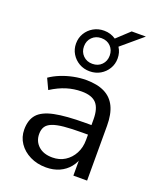

<svg xmlns="http://www.w3.org/2000/svg" viewBox="-151 -908 832 1009"><g transform="rotate(20 265.0 -404.0)"><path d="M228.7 8.9Q178.8 8.9 139.2 -10.8Q99.5 -30.5 76.8 -64.1Q54.1 -97.8 54.1 -139.7Q54.1 -193.7 81.3 -224.7Q108.5 -255.6 172.3 -268.8Q236.1 -282 345.8 -282H391.1V-228.6H347.4Q286.1 -228.6 245 -224.6Q204 -220.5 180 -210.9Q156 -201.3 145.9 -185.1Q135.8 -168.9 135.8 -144.6Q135.8 -103.7 164.4 -77.6Q193 -51.6 242.5 -51.6Q282.3 -51.6 312.6 -70.8Q342.9 -90 360.5 -123.1Q378.2 -156.2 378.2 -198.7V-313.1Q378.2 -374.8 353 -402.6Q327.8 -430.4 270.5 -430.4Q227.4 -430.4 186.3 -417.7Q145.1 -404.9 101.7 -377.3L74.1 -436.3Q100.1 -454.3 133 -467.6Q165.8 -480.8 201.9 -488.1Q237.9 -495.3 271.3 -495.3Q334.3 -495.3 375.3 -474.9Q416.2 -454.5 436.3 -412.9Q456.4 -371.3 456.4 -306.1V0H379.7V-113H389.3Q380.7 -75.4 358.3 -48Q336 -20.7 303.1 -5.9Q270.2 8.9 228.7 8.9ZM271.6 -544.2Q239.2 -544.2 212.7 -559.4Q186.3 -574.7 170.8 -600.4Q155.3 -626.1 155.3 -657.5Q155.3 -689.4 170.8 -715.1Q186.3 -740.8 212.7 -756Q239.2 -771.2 271.6 -771.2Q290.6 -771.2 307.2 -766Q323.7 -760.7 337.7 -751.1L408.5 -816.9H487.9L370.6 -717.7Q379.2 -704.7 383.5 -689.6Q387.8 -674.5 387.8 -657.5Q387.8 -626.1 372.3 -600.4Q356.9 -574.7 330.7 -559.4Q304.5 -544.2 271.6 -544.2ZM271.6 -586Q303.8 -586 323.6 -606.4Q343.5 -626.8 343.5 -657.5Q343.5 -688.6 323.6 -709Q303.8 -729.4 271.6 -729.4Q240.4 -729.4 220 -709Q199.7 -688.6 199.7 -657.5Q199.7 -626.8 220 -606.4Q240.4 -586 271.6 -586Z"/></g></svg>

Font: Nunito Sans 12pt ExtraLight
Style: Regular
Weight: 200
Version: Version 3.101;gftools[0.9.27]